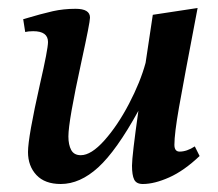

<svg xmlns="http://www.w3.org/2000/svg" viewBox="-20 -450 545 480"><path d="M50 -70Q50 -107 80 -240Q100 -327 100 -345Q100 -372 63 -372Q51 -372 43 -370L38 -402Q85 -416 112 -422Q139 -428 169 -428Q205 -428 205 -406Q205 -394 184 -298Q167 -220 159 -174Q151 -128 151 -109Q151 -88 158 -75Q165 -62 182 -62Q208 -62 241 -99Q274 -136 302.5 -190.5Q331 -245 344 -293L362 -413L474 -430Q439 -247 427.5 -181.5Q416 -116 416 -88Q416 -71 429 -71Q447 -71 467 -84L479 -60Q440 -23 403 -6.5Q366 10 337 10Q321 10 315.5 -1Q310 -12 310 -36Q310 -60 326 -173Q271 -73 225.5 -31.5Q180 10 132 10Q92 10 71 -12.5Q50 -35 50 -70Z"/></svg>

Font: Unna Medium
Style: Italic
Weight: 500
Italic angle: -8.05°
Designer: Jorge de Buen Unna
Foundry: Omnibus-Type
Version: Version 2.008